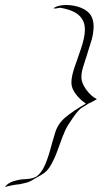

<svg xmlns="http://www.w3.org/2000/svg" viewBox="-91 -686 408 769"><path d="M-71 63Q-58 43 -19 35Q-10 33 1.5 32Q13 31 18 31Q30 30 39 27.5Q48 25 55 21Q76 6 90 -27Q104 -60 117 -111L130 -155Q141 -191 171.5 -216.5Q202 -242 253 -271Q228 -288 211.5 -310.5Q195 -333 195 -355Q195 -382 210 -424Q215 -438 218.5 -447.5Q222 -457 223 -461L233 -490Q249 -537 249 -567Q249 -591 240 -606Q229 -626 207 -637.5Q185 -649 150 -655Q129 -651 125 -652L124 -653Q124 -655 128 -656Q134 -660 146.5 -663Q159 -666 173 -666Q205 -666 233 -655Q261 -644 274 -623Q284 -604 284 -580Q284 -566 281 -548Q278 -530 271 -510L264 -488Q259 -471 255.5 -460Q252 -449 250 -444Q249 -442 247.5 -435.5Q246 -429 242 -418Q235 -397 235 -376Q235 -354 254 -327.5Q273 -301 297 -289Q290 -285 284 -281.5Q278 -278 274 -276Q270 -274 266 -272.5Q262 -271 260 -269Q249 -262 242.5 -258Q236 -254 234 -253Q223 -244 212 -229.5Q201 -215 181 -184Q171 -168 159 -137Q151 -116 140 -85Q129 -54 113.5 -26Q98 2 75 14L34 38Q26 43 13.5 46Q1 49 -13 52Q-27 53 -42 56Q-57 59 -71 63Z"/></svg>

Font: Allison
Style: Regular
Weight: 400
Designer: Robert E. Leuschke
Foundry: Robert E. Leuschke
Version: Version 1.010; ttfautohint (v1.8.3)